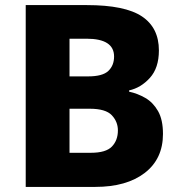

<svg xmlns="http://www.w3.org/2000/svg" viewBox="-20 -734 709 754"><path d="M321 -714Q471 -714 537.5 -669.5Q604 -625 604 -536Q604 -467 568.5 -428Q533 -389 487 -379V-374Q520 -367 550.5 -349.5Q581 -332 600.5 -298Q620 -264 620 -208Q620 -110 548.5 -55Q477 0 354 0H81V-714ZM326 -434Q383 -434 405.5 -455.5Q428 -477 428 -512Q428 -582 320 -582H253V-434ZM253 -307V-134H337Q396 -134 419.5 -158.5Q443 -183 443 -222Q443 -256 419 -281.5Q395 -307 332 -307Z"/></svg>

Font: Noto Sans Georgian ExtraBold
Style: Regular
Weight: 800
Designer: Monotype Design Team, Akaki Razmadze
Foundry: Google LLC
Version: Version 2.005; ttfautohint (v1.8.4.7-5d5b)